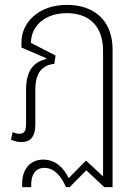

<svg xmlns="http://www.w3.org/2000/svg" viewBox="-20 -576 562 788"><path d="M71 192H108V182C108 143 124 113 162 113C204 113 232 149 251 192H266L334 123L408 192H442V-373C442 -494 364 -556 255 -556C136 -556 68 -481 68 -403V-381L170 -337L169 -334C120 -321 87 -289 87 -208V-71C87 -40 81 -27 60 -27C50 -27 40 -30 32 -34L25 -3C39 4 54 7 68 7C101 7 125 -10 125 -66V-209C125 -280 156 -309 203 -314L208 -348L107 -400C107 -468 163 -522 254 -522C343 -522 403 -472 403 -367V148L333 83L262 155C242 114 209 79 157 79C106 79 71 117 71 176Z"/></svg>

Font: Noto Sans Thai SemCond ExtLt
Style: Regular
Weight: 200
Width: 4
Designer: Monotype Design Team
Foundry: Monotype Imaging Inc.
Version: Version 2.002